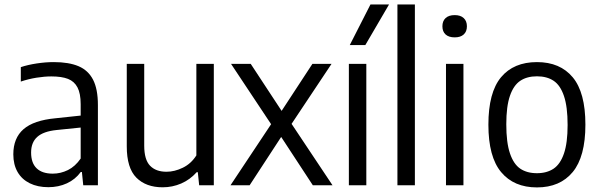

<svg xmlns="http://www.w3.org/2000/svg" viewBox="-20 -828 2678 858"><path d="M417.5 -358.5V0H352L346 -59.5H341Q316.5 -26 279 -8.8Q241.5 8.5 196 8.5Q148.5 8.5 113 -9Q77.5 -26.5 58.5 -59.5Q39.5 -92.5 39.5 -138.5Q39.5 -211 85.2 -250.8Q131 -290.5 228 -299.5L340.5 -311.5V-362.5Q340.5 -410.5 326.2 -437.5Q312 -464.5 283.8 -475.5Q255.5 -486.5 209.5 -486.5Q179 -486.5 143 -480.8Q107 -475 73 -463.5V-528Q104.5 -538.5 144.2 -544.5Q184 -550.5 220 -550.5Q287.5 -550.5 330.8 -532.2Q374 -514 395.8 -472Q417.5 -430 417.5 -358.5ZM340.5 -119.5V-258L233 -247Q174 -241 146.5 -216.2Q119 -191.5 119 -146.5Q119 -99.5 143.8 -75.8Q168.5 -52 216 -52Q251 -52 283.5 -68Q316 -84 340.5 -119.5Z M546.5 -174V-542.5H624.5V-177Q624.5 -114.5 650.5 -87.5Q676.5 -60.5 724 -60.5Q760 -60.5 797 -78.5Q834 -96.5 857.5 -133.5V-542.5H935.5V0H870L864 -58.5H859Q829 -25 789.8 -8Q750.5 9 707 9Q632.5 9 589.5 -34Q546.5 -77 546.5 -174Z M1283 -274.5 1466 0H1378L1236.5 -216L1095.5 0H1010L1191.5 -273L1012.5 -542.5H1100.5L1238.5 -332.5L1376 -542.5H1461.5Z M1539 0V-542.5H1617V0ZM1543 -626.5 1635.5 -808H1718.5L1612.5 -626.5Z M1756 0V-808H1834V0Z M1973 0V-542.5H2051V0ZM1957 -710.5Q1957 -734 1971.2 -747.2Q1985.5 -760.5 2012 -760.5Q2038 -760.5 2052.2 -747.2Q2066.5 -734 2066.5 -710.5Q2066.5 -687 2052.2 -674Q2038 -661 2012 -661Q1985.5 -661 1971.2 -674Q1957 -687 1957 -710.5Z M2162.5 -270.5Q2162.5 -415 2219 -482.8Q2275.5 -550.5 2379.5 -550.5Q2483 -550.5 2539.5 -482.5Q2596 -414.5 2596 -271Q2596 -127.5 2539.2 -59Q2482.5 9.5 2379.5 9.5Q2276.5 9.5 2219.5 -58.8Q2162.5 -127 2162.5 -270.5ZM2516.5 -269.5Q2516.5 -351 2500.2 -399Q2484 -447 2454 -467Q2424 -487 2379.5 -487Q2335 -487 2305 -467Q2275 -447 2258.8 -399.8Q2242.5 -352.5 2242.5 -272.5Q2242.5 -191 2258.8 -142.8Q2275 -94.5 2305 -74.2Q2335 -54 2379.5 -54Q2423.5 -54 2453.8 -74.2Q2484 -94.5 2500.2 -142Q2516.5 -189.5 2516.5 -269.5Z"/></svg>

Font: Encode Sans Semi Condensed
Style: Regular
Weight: 400
Width: 4
Designer: Multiple Designers
Foundry: Impallari Type
Version: Version 2.000